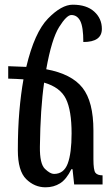

<svg xmlns="http://www.w3.org/2000/svg" viewBox="-20 -786 473 818"><path d="M210 -45Q252 -45 268.5 -89Q285 -133 285 -218Q285 -315 261 -364.5Q237 -414 168 -434Q160 -379 155.5 -311Q151 -243 150 -161Q149 -88 171.5 -66.5Q194 -45 210 -45ZM284 -65Q263 -22 236 -5Q209 12 174 12Q127 12 91.5 -23Q56 -58 56 -146Q56 -237 62.5 -312Q69 -387 80 -448Q51 -450 15 -451V-504Q57 -503 92 -501Q127 -648 184.5 -707Q242 -766 290 -766Q349 -766 381.5 -736.5Q414 -707 414 -663Q414 -607 335 -607Q335 -671 322 -696.5Q309 -722 284 -722Q264 -722 232 -671Q200 -620 177 -491Q285 -471 331.5 -412Q378 -353 378 -230V-108Q378 -61 386.5 -50Q395 -39 417 -39V0H296L289 -65Z"/></svg>

Font: Noto Serif Armenian Condensed Regular
Style: Regular
Weight: 400
Width: 3
Designer: Monotype Design Team
Foundry: Monotype Imaging Inc.
Version: Version 1.900